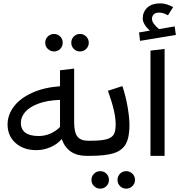

<svg xmlns="http://www.w3.org/2000/svg" viewBox="-20 -927 1069 1142"><path d="M533 -44 513 0H494Q383 0 347 -100Q321 -69 280 -51.5Q239 -34 196 -34Q120 -34 72.5 -76.5Q25 -119 25 -187Q25 -243 62 -292.5Q99 -342 170 -374.5Q241 -407 337 -414V-509L421 -519V-202Q421 -138 441 -114Q461 -90 502 -90H521ZM337 -172V-333Q259 -330 206.5 -310Q154 -290 129 -260Q104 -230 104 -196Q104 -159 130 -138.5Q156 -118 210 -118Q248 -118 281 -133Q314 -148 337 -172ZM249 -673Q249 -695 264.5 -710Q280 -725 301 -725Q323 -725 338 -710Q353 -695 353 -673Q353 -651 338 -636Q323 -621 301 -621Q280 -621 264.5 -636Q249 -651 249 -673ZM404 -673Q404 -695 419 -710Q434 -725 456 -725Q477 -725 492.5 -710Q508 -695 508 -673Q508 -651 492.5 -636Q477 -621 456 -621Q434 -621 419 -636Q404 -651 404 -673Z M668 -187Q668 -225 657 -272.5Q646 -320 622 -387L708 -415Q728 -355 739 -291Q750 -227 750 -182Q750 -110 728.5 -71Q707 -32 657 -16Q607 0 513 0L493 -45L521 -90Q583 -90 614.5 -99Q646 -108 657 -128Q668 -148 668 -187ZM524 143Q524 121 539.5 106Q555 91 576 91Q598 91 613 106Q628 121 628 143Q628 165 613 180Q598 195 576 195Q555 195 539.5 180Q524 165 524 143ZM679 143Q679 121 694 106Q709 91 731 91Q752 91 767.5 106Q783 121 783 143Q783 165 767.5 180Q752 195 731 195Q709 195 694 180Q679 165 679 143Z M875 0V-626L959 -636V0ZM1026 -719 813 -684 807 -734 871 -745Q851 -763 840 -781.5Q829 -800 829 -817Q829 -856 856 -881.5Q883 -907 934 -907Q968 -907 1010 -885L979 -836Q951 -852 927 -852Q904 -852 894 -841Q884 -830 884 -815Q884 -788 926 -754L1019 -770Z"/></svg>

Font: FiraGOUPP
Style: Medium
Weight: 400
Designer: bBox Type
Foundry: bBox Type GmbH
Version: Version 1.001